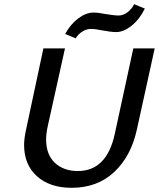

<svg xmlns="http://www.w3.org/2000/svg" viewBox="-20 -889 758 916"><path d="M291 -727Q316 -773 353 -801Q390 -829 426 -829Q449 -829 484 -822Q492 -821 511.5 -818Q531 -815 546 -815Q567 -815 587.5 -830Q608 -845 620 -869L671 -848Q646 -797 608 -766.5Q570 -736 534 -736Q510 -736 468 -744Q435 -751 414 -751Q393 -751 373 -738.5Q353 -726 341 -706ZM95 -197Q95 -226 103 -264L187 -658H290L208 -288Q200 -251 200 -224Q200 -151 242 -112Q284 -73 351 -73Q490 -73 528 -252L616 -658H718L633 -271Q605 -143 524.5 -68Q444 7 322 7Q218 7 156.5 -48Q95 -103 95 -197Z"/></svg>

Font: Ysabeau Infant Semibold
Style: Italic
Weight: 600
Italic angle: -12°
Designer: Christian Thalmann (Catharsis Fonts)
Version: Version 0.003